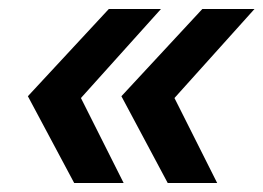

<svg xmlns="http://www.w3.org/2000/svg" viewBox="-20 -481 586 427"><path d="M145 -74 42 -267 222 -461H338L160 -263L255 -74ZM353 -74 250 -267 430 -461H546L368 -263L463 -74Z"/></svg>

Font: Montserrat SemiBold
Style: Italic
Weight: 600
Italic angle: -11.3°
Designer: Julieta Ulanovsky
Foundry: Julieta Ulanovsky
Version: Version 9.000; ttfautohint (v1.8.4.7-5d5b)